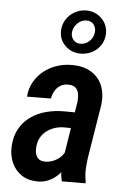

<svg xmlns="http://www.w3.org/2000/svg" viewBox="-56 -835 573 886"><g transform="rotate(5 230.5 -392.0)"><path d="M261.7 -107.4 303.7 -372.1Q305.7 -391.1 303 -408Q300.3 -424.8 289.3 -435.5Q278.3 -446.3 255.9 -446.8Q233.9 -447.3 218.3 -437.7Q202.6 -428.2 193.1 -411.9Q183.6 -395.5 180.2 -376L69.3 -375Q72.3 -413.1 89.6 -443.6Q106.9 -474.1 134.3 -495.6Q161.6 -517.1 195.6 -528.1Q229.5 -539.1 266.1 -538.6Q317.4 -538.1 352.5 -516.8Q387.7 -495.6 403.8 -458Q419.9 -420.4 414.6 -369.1L374.5 -122.1Q370.1 -93.8 368.9 -65.2Q367.7 -36.6 373.5 -8.3L373 0L263.7 0.5Q256.8 -25.9 257.3 -53.2Q257.8 -80.6 261.7 -107.4ZM313.5 -321.8 301.3 -248 253.4 -248.5Q231 -248.5 210.7 -242.2Q190.4 -235.8 173.6 -223.6Q156.7 -211.4 146.2 -193.8Q135.7 -176.3 132.8 -152.3Q130.4 -134.8 133.5 -119.1Q136.7 -103.5 147.2 -93.8Q157.7 -84 178.7 -83.5Q200.7 -83.5 221.2 -93Q241.7 -102.5 256.1 -119.1Q270.5 -135.7 274.4 -157.7L293.5 -109.4Q286.1 -85.4 273.2 -63.7Q260.3 -42 241.9 -25.1Q223.6 -8.3 200.7 1.5Q177.7 11.2 150.9 10.7Q106.9 10.3 76.7 -10.5Q46.4 -31.2 31.5 -65.7Q16.6 -100.1 19 -142.1Q21.5 -188.5 41 -222.7Q60.5 -256.8 91.8 -279.1Q123 -301.3 162.6 -311.8Q202.1 -322.3 245.6 -322.3ZM199.2 -689.9Q199.7 -719.7 214.6 -743.4Q229.5 -767.1 254.4 -781Q279.3 -794.9 308.6 -794.9Q349.1 -794.9 378.2 -766.8Q407.2 -738.8 407.2 -697.3Q406.7 -667.5 391.8 -644Q377 -620.6 352.1 -607.4Q327.1 -594.2 298.3 -594.2Q257.3 -594.2 228.3 -621.3Q199.2 -648.4 199.2 -689.9ZM250.5 -690.4Q248 -670.4 260 -655Q272 -639.6 293.5 -639.6Q316.9 -639.6 335 -656.5Q353 -673.3 355.5 -696.8Q358.4 -717.3 346.7 -733.2Q335 -749 313.5 -749Q289.6 -749 271.5 -731.4Q253.4 -713.9 250.5 -690.4Z"/></g></svg>

Font: Roboto Condensed Medium
Style: Italic
Weight: 500
Italic angle: -12°
Designer: Christian Robertson
Foundry: Google
Version: Version 3.0; 2020